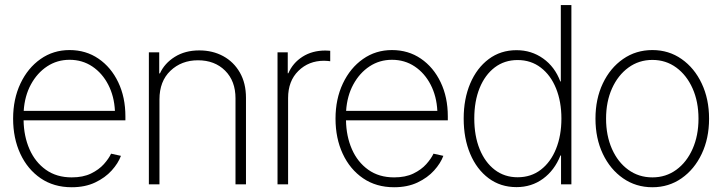

<svg xmlns="http://www.w3.org/2000/svg" viewBox="-20 -748 2930 779"><path d="M271 11.7Q198.2 11.7 145 -24.7Q91.8 -61 62.5 -124Q33.2 -187 33.2 -266.6Q33.2 -346.2 63 -409.2Q92.8 -472.2 144.5 -508.5Q196.3 -544.9 262.2 -544.9Q328.6 -544.9 379.6 -510Q430.7 -475.1 459.7 -414.3Q488.8 -353.5 488.8 -275.9V-259.8H75.7Q76.7 -195.3 99.6 -142.8Q122.6 -90.3 166 -59.3Q209.5 -28.3 271 -28.3Q316.9 -28.3 349.1 -43.9Q381.3 -59.6 401.4 -82Q421.4 -104.5 430.7 -124.5L470.7 -115.7Q459.5 -85.4 433.1 -56.2Q406.7 -26.9 366 -7.6Q325.2 11.7 271 11.7ZM76.2 -298.3H446.3Q443.4 -357.4 419.2 -404.3Q395 -451.2 354.5 -478.3Q314 -505.4 262.2 -505.4Q211.9 -505.4 171.4 -478.8Q130.9 -452.1 105.5 -405.5Q80.1 -358.9 76.2 -298.3Z M627 -344.7V0H584V-535.6H626V-450.2H628.9Q647.5 -491.2 689.2 -517.3Q731 -543.5 788.6 -543.5Q842.8 -543.5 885.5 -520.3Q928.2 -497.1 953.1 -453.9Q978 -410.6 978 -351.1V0H935.5V-349.1Q935.5 -419.4 893.3 -461.4Q851.1 -503.4 783.2 -503.4Q716.3 -503.4 671.6 -460.9Q627 -418.5 627 -344.7Z M1106 0V-535.6H1147.5V-450.7H1149.9Q1168 -492.7 1207.3 -517.8Q1246.6 -543 1300.3 -543Q1306.6 -543 1310.8 -542.5Q1314.9 -542 1319.8 -542V-499.5Q1315.9 -500 1309.8 -500.7Q1303.7 -501.5 1294.9 -501.5Q1232.4 -501.5 1190.7 -460.4Q1148.9 -419.4 1148.9 -350.1V0Z M1579.1 11.7Q1506.3 11.7 1453.1 -24.7Q1399.9 -61 1370.6 -124Q1341.3 -187 1341.3 -266.6Q1341.3 -346.2 1371.1 -409.2Q1400.9 -472.2 1452.6 -508.5Q1504.4 -544.9 1570.3 -544.9Q1636.7 -544.9 1687.7 -510Q1738.8 -475.1 1767.8 -414.3Q1796.9 -353.5 1796.9 -275.9V-259.8H1383.8Q1384.8 -195.3 1407.7 -142.8Q1430.7 -90.3 1474.1 -59.3Q1517.6 -28.3 1579.1 -28.3Q1625 -28.3 1657.2 -43.9Q1689.5 -59.6 1709.5 -82Q1729.5 -104.5 1738.8 -124.5L1778.8 -115.7Q1767.6 -85.4 1741.2 -56.2Q1714.8 -26.9 1674.1 -7.6Q1633.3 11.7 1579.1 11.7ZM1384.3 -298.3H1754.4Q1751.5 -357.4 1727.3 -404.3Q1703.1 -451.2 1662.6 -478.3Q1622.1 -505.4 1570.3 -505.4Q1520 -505.4 1479.5 -478.8Q1439 -452.1 1413.6 -405.5Q1388.2 -358.9 1384.3 -298.3Z M2075.7 11.2Q2010.7 11.2 1962.4 -24.9Q1914.1 -61 1887.7 -123.8Q1861.3 -186.5 1861.3 -267.1Q1861.3 -346.7 1887.9 -409.4Q1914.6 -472.2 1962.9 -508.3Q2011.2 -544.4 2075.7 -544.4Q2136.2 -544.4 2183.6 -510.7Q2231 -477.1 2253.4 -417.5H2255.4V-727.5H2298.3V0H2256.3V-117.2H2253.9Q2230 -57.1 2183.3 -22.9Q2136.7 11.2 2075.7 11.2ZM2080.1 -28.8Q2134.8 -28.8 2174.6 -59.6Q2214.4 -90.3 2236.1 -144.3Q2257.8 -198.2 2257.8 -267.1Q2257.8 -335.4 2236.1 -389.2Q2214.4 -442.9 2174.3 -473.6Q2134.3 -504.4 2080.1 -504.4Q2026.9 -504.4 1987.3 -474.4Q1947.8 -444.3 1926 -390.9Q1904.3 -337.4 1904.3 -267.1Q1904.3 -196.8 1926 -143.1Q1947.8 -89.4 1987.3 -59.1Q2026.9 -28.8 2080.1 -28.8Z M2627 11.7Q2560.1 11.7 2507.8 -24.7Q2455.6 -61 2425.8 -123.8Q2396 -186.5 2396 -266.6Q2396 -346.7 2425.8 -409.4Q2455.6 -472.2 2507.8 -508.5Q2560.1 -544.9 2627 -544.9Q2693.4 -544.9 2745.4 -508.5Q2797.4 -472.2 2827.1 -409.2Q2856.9 -346.2 2856.9 -266.6Q2856.9 -186.5 2827.1 -123.8Q2797.4 -61 2745.4 -24.7Q2693.4 11.7 2627 11.7ZM2627 -28.3Q2681.6 -28.3 2723.9 -59.1Q2766.1 -89.8 2790 -143.8Q2814 -197.8 2814 -266.6Q2814 -335.4 2790 -389.2Q2766.1 -442.9 2723.9 -473.9Q2681.6 -504.9 2627 -504.9Q2572.3 -504.9 2529.8 -473.9Q2487.3 -442.9 2463.1 -389.2Q2439 -335.4 2439 -266.6Q2439 -197.8 2462.9 -143.8Q2486.8 -89.8 2529.3 -59.1Q2571.8 -28.3 2627 -28.3Z"/></svg>

Font: Inter Display Extra Light
Style: Regular
Weight: 200
Designer: Rasmus Andersson
Foundry: rsms
Version: Version 4.000;git-4fc901f